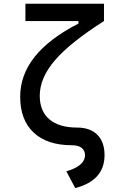

<svg xmlns="http://www.w3.org/2000/svg" viewBox="-20 -752 626 1007"><path d="M374.5 234.4 328.1 146.5Q425.8 118.2 425.8 61.5Q425.8 37.1 408 23.4Q390.1 9.8 357.4 9.8Q228 9.8 157 -56.2Q85.9 -122.1 85.9 -245.1Q85.9 -472.2 391.6 -628.4V-641.6H113.3V-732.4H525.4V-641.6Q348.1 -528.8 268.3 -436Q188.5 -343.3 188.5 -250Q188.5 -168.5 239.5 -125.7Q290.5 -83 383.8 -83Q452.6 -83 490.5 -45.2Q528.3 -7.3 528.3 61.5Q528.3 194.8 374.5 234.4Z"/></svg>

Font: CaskaydiaCove NFP
Style: Regular
Weight: 400
Designer: Aaron Bell
Foundry: Saja Typeworks
Version: Version 2111.001; VTT 6.35;Nerd Fonts 3.1.1